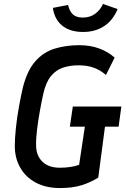

<svg xmlns="http://www.w3.org/2000/svg" viewBox="-20 -941 639 973"><path d="M284 12Q213 12 161.5 -15.5Q110 -43 82.5 -91.5Q55 -140 55 -201Q55 -239 60.5 -292Q66 -345 76 -400Q86 -455 96 -498Q118 -584 159 -630.5Q200 -677 257 -694.5Q314 -712 382 -712Q438 -712 483.5 -695Q529 -678 561 -649L517 -561Q488 -586 455 -598Q422 -610 379 -610Q334 -610 298.5 -598Q263 -586 237.5 -554.5Q212 -523 199 -464Q190 -423 181.5 -375.5Q173 -328 167.5 -282.5Q162 -237 163 -201Q164 -152 195 -121.5Q226 -91 284 -91Q311 -91 337.5 -95Q364 -99 381 -106L410 -299H334L349 -401H595L581 -299H512L478 -41Q440 -17 394 -2.5Q348 12 284 12ZM401 -779Q335 -779 295.5 -811Q256 -843 248 -901L325 -916Q332 -884 349.5 -868Q367 -852 399 -852Q436 -852 462 -871Q488 -890 502 -921L576 -895Q552 -837 507 -808Q462 -779 401 -779Z"/></svg>

Font: Finlandica Medium
Style: Italic
Weight: 500
Italic angle: -8°
Designer: Niklas Ekholm, Juho Hiilivirta, Jaakko Suomalainen
Foundry: Helsinki Type Studio
Version: Version 1.063